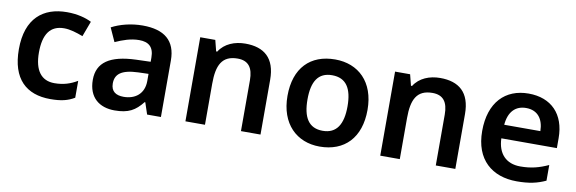

<svg xmlns="http://www.w3.org/2000/svg" viewBox="-45 -881 3658 1219"><g transform="rotate(10 1784.0 -271.0)"><path d="M300 10C370 10 413 -1 455 -26V-135C413 -110 368 -94 308 -94C224 -94 178 -153 178 -269C178 -388 221 -448 310 -448C348 -448 390 -435 432 -419L469 -518C432 -537 377 -552 310 -552C157 -552 49 -467 49 -268C49 -76 145 10 300 10Z M798 -552C723 -552 652 -533 599 -505L639 -417C688 -439 738 -457 792 -457C852 -457 887 -430 887 -361V-334L793 -331C626 -325 545 -270 545 -158C545 -43 617 10 714 10C804 10 847 -16 894 -75H898L923 0H1012V-364C1012 -492 938 -552 798 -552ZM821 -254 887 -256V-210C887 -127 830 -85 756 -85C707 -85 674 -105 674 -157C674 -215 710 -250 821 -254Z M1460 -552C1392 -552 1327 -527 1292 -471H1285L1267 -542H1170V0H1296V-265C1296 -384 1327 -450 1428 -450C1497 -450 1528 -409 1528 -328V0H1654V-353C1654 -493 1581 -552 1460 -552Z M2296 -272C2296 -452 2189 -552 2039 -552C1879 -552 1780 -452 1780 -272C1780 -92 1888 10 2036 10C2196 10 2296 -92 2296 -272ZM1909 -272C1909 -387 1947 -450 2037 -450C2128 -450 2167 -387 2167 -272C2167 -157 2128 -92 2038 -92C1947 -92 1909 -157 1909 -272Z M2716 -552C2648 -552 2583 -527 2548 -471H2541L2523 -542H2426V0H2552V-265C2552 -384 2583 -450 2684 -450C2753 -450 2784 -409 2784 -328V0H2910V-353C2910 -493 2837 -552 2716 -552Z M3286 -552C3136 -552 3036 -452 3036 -267C3036 -82 3148 10 3307 10C3387 10 3439 -2 3493 -27V-128C3434 -101 3383 -87 3313 -87C3221 -87 3167 -144 3164 -242H3522V-306C3522 -461 3432 -552 3286 -552ZM3286 -459C3363 -459 3399 -405 3400 -330H3167C3174 -415 3218 -459 3286 -459Z"/></g></svg>

Font: Noto Sans Ol Chiki SemiBold
Style: Regular
Weight: 600
Designer: Monotype Design Team, Lewis McGuffie
Foundry: Monotype Imaging Inc.
Version: Version 2.003